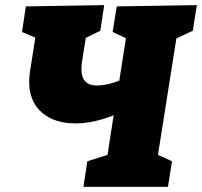

<svg xmlns="http://www.w3.org/2000/svg" viewBox="-20 -730 789 750"><path d="M733 -610 669 -580 597 -125 652 -100 636 0H306L321 -100L400 -125L424 -280Q346 -248 275 -248Q192 -248 143 -291Q94 -334 94 -411Q94 -429 97 -450L118 -583L66 -605L81 -705L387 -710L372 -610L315 -582L300 -486Q298 -468 298 -460Q298 -396 359 -396Q398 -396 446 -415L472 -581L420 -605L436 -705L749 -710Z"/></svg>

Font: Bitter Pro Black
Style: Italic
Weight: 900
Italic angle: -9°
Designer: Sol Matas, and Bitter project Authors
Foundry: Sol Matas
Version: Version 1.010